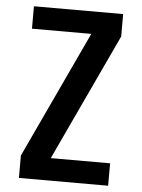

<svg xmlns="http://www.w3.org/2000/svg" viewBox="-53 -777 605 819"><g transform="rotate(5 250.0 -367.5)"><path d="M59 0V-96L313 -639H59V-735H441V-639L187 -96H441V0Z"/></g></svg>

Font: Iosevka Web
Style: Bold
Weight: 700
Monospace: yes
Designer: Belleve Invis
Foundry: Belleve Invis
Version: Version 28.0.3; ttfautohint (v1.8.3)